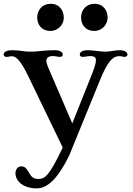

<svg xmlns="http://www.w3.org/2000/svg" viewBox="-23 -761 710 1026"><path d="M89.8 127.9C73.7 127.9 59.6 143.6 59.6 164.1C59.6 207.5 101.6 245.6 172.9 245.6C218.8 245.6 276.4 215.3 348.1 66.9L510.3 -330.6C550.8 -430.2 577.6 -460.9 615.2 -460.9C621.6 -460.9 626 -460 630.4 -459C634.8 -458 638.7 -457 642.6 -457C650.9 -457 658.2 -462.4 658.2 -469.2C658.2 -481.9 644 -492.7 616.7 -492.7C589.8 -492.7 566.4 -484.9 542.5 -484.9C526.4 -484.9 513.2 -486.3 497.6 -488.3C481 -490.2 464.4 -492.7 447.8 -492.7C416.5 -492.7 403.3 -482.4 403.3 -469.2C403.3 -462.4 409.2 -457 418.9 -457C425.3 -457 431.2 -458 437 -459C443.4 -460 450.2 -461.4 459 -461.4C480.5 -461.4 489.7 -454.1 489.7 -439.5C489.7 -422.9 483.4 -402.3 460 -343.8L363.3 -101.6L246.6 -372.6C238.8 -391.1 224.6 -420.9 224.6 -434.6C224.6 -451.2 234.4 -461.4 259.8 -461.4C273.4 -461.4 285.2 -457 296.9 -457C307.6 -457 312.5 -462.4 312.5 -469.2C312.5 -480 302.7 -492.7 267.1 -492.7C243.7 -492.7 226.6 -491.2 203.1 -489.3C180.2 -486.3 157.2 -484.9 137.2 -484.9C119.1 -484.9 103.5 -487.3 86.9 -489.7C71.3 -491.2 58.6 -492.7 41.5 -492.7C10.7 -492.7 -3.4 -481.9 -3.4 -469.2C-3.4 -462.4 2.9 -457 12.2 -457C17.1 -457 21.5 -457.5 25.4 -458.5C29.8 -459.5 34.2 -460.4 39.6 -460.4C61.5 -460.4 84.5 -443.8 128.9 -352.1L312 26.9L311.5 28.8C240.7 178.2 216.8 195.3 183.1 195.3C157.2 195.3 146 187 130.9 160.2C118.2 137.7 108.4 127.9 89.8 127.9ZM481 -595.7C523.9 -595.7 552.2 -631.8 552.2 -666C552.2 -704.1 529.8 -740.7 481.9 -740.7C439 -740.7 410.2 -709 410.2 -667.5C410.2 -632.8 430.7 -595.7 481 -595.7ZM246.6 -595.7C289.6 -595.7 317.9 -631.8 317.9 -666C317.9 -704.1 295.4 -740.7 247.6 -740.7C204.6 -740.7 175.8 -709 175.8 -667.5C175.8 -632.8 196.3 -595.7 246.6 -595.7Z"/></svg>

Font: Stoke
Style: Light
Weight: 300
Designer: Nicole Fally
Foundry: Nicole Fally
Version: Version 1.001